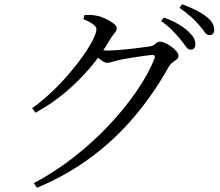

<svg xmlns="http://www.w3.org/2000/svg" viewBox="-20 -828 1040 908"><path d="M880 -593Q870 -593 860 -607Q850 -621 834 -641Q818 -660 796.5 -682.5Q775 -705 742 -729L755 -745Q794 -731 823 -714Q852 -697 870 -680Q889 -662 896.5 -648Q904 -634 904 -619Q904 -607 898 -600Q892 -593 880 -593ZM140 38Q237 -13 327 -83Q417 -153 493 -233.5Q569 -314 625.5 -396Q682 -478 711 -552Q716 -568 703 -568Q695 -568 674.5 -565.5Q654 -563 628 -559Q602 -555 579 -551Q556 -547 542 -544Q526 -540 511.5 -535.5Q497 -531 487 -531Q475 -531 459 -543Q443 -555 425 -569L440 -593Q456 -591 467 -590Q478 -589 488 -589Q506 -589 535 -591Q564 -593 595 -596.5Q626 -600 651 -603.5Q676 -607 686 -608Q707 -612 716 -621.5Q725 -631 737 -631Q746 -631 761 -624.5Q776 -618 790.5 -607.5Q805 -597 814.5 -585.5Q824 -574 824 -564Q824 -554 815.5 -547Q807 -540 796 -532.5Q785 -525 778 -512Q709 -388 618 -279.5Q527 -171 411.5 -85Q296 1 155 60ZM132 -316Q179 -350 223.5 -392Q268 -434 306.5 -479Q345 -524 374 -565.5Q403 -607 419.5 -640Q436 -673 436 -690Q436 -703 418 -715Q400 -727 374 -738L380 -757Q393 -757 408 -757Q423 -757 440 -753Q460 -749 481 -738.5Q502 -728 517 -717Q532 -706 532 -696Q532 -683 523 -673Q514 -663 502 -644Q461 -572 406.5 -508Q352 -444 287.5 -390Q223 -336 148 -295ZM970 -662Q957 -662 947.5 -676.5Q938 -691 921 -710Q905 -729 884.5 -747.5Q864 -766 829 -791L841 -808Q880 -794 908.5 -779Q937 -764 955 -750Q976 -734 984.5 -718.5Q993 -703 993 -688Q993 -675 987 -668.5Q981 -662 970 -662Z"/></svg>

Font: Noto Serif HK ExtraLight
Style: Regular
Weight: 400
Version: Version 2.002-H1;hotconv 1.1.0;makeotfexe 2.6.0